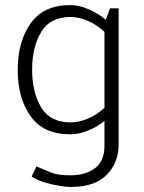

<svg xmlns="http://www.w3.org/2000/svg" viewBox="-20 -518 571 759"><path d="M260 -451Q178 -451 142.5 -391Q107 -331 107 -243Q107 -154 142.5 -94Q178 -34 260 -34Q290 -34 326 -48.5Q362 -63 393 -92V-392Q362 -421 326 -436Q290 -451 260 -451ZM260 221Q231 221 182 210Q133 199 105 180L124 140Q154 153 181.5 164Q209 175 258 175Q319 175 356 146.5Q393 118 393 58V-40Q364 -16 327.5 -1.5Q291 13 258 13Q152 13 101 -58.5Q50 -130 50 -241Q50 -353 101 -425.5Q152 -498 258 -498Q293 -498 330.5 -481.5Q368 -465 398 -440L415 -485H449V53Q449 125 402 173Q355 221 260 221Z"/></svg>

Font: Palanquin ExtraLight
Style: Regular
Weight: 275
Designer: Pria Ravichandran
Version: Version 1.001